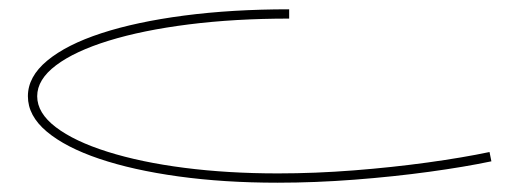

<svg xmlns="http://www.w3.org/2000/svg" viewBox="-20 -235 1127 413"><path d="M577 158Q462 158 364 144.5Q266 131 193.5 106.5Q121 82 80.5 48Q40 14 40 -28Q40 -70 81.5 -104.5Q123 -139 198 -163.5Q273 -188 376 -201.5Q479 -215 602 -215V-195Q485 -195 386 -182.5Q287 -170 214 -147.5Q141 -125 100.5 -94.5Q60 -64 60 -28Q60 8 100 38.5Q140 69 211.5 91.5Q283 114 376.5 126Q470 138 578 138Q658 138 741 131.5Q824 125 900 114.5Q976 104 1033 92L1037 112Q980 124 903.5 134.5Q827 145 742.5 151.5Q658 158 577 158Z"/></svg>

Font: Alexandria Thin
Style: Regular
Weight: 250
Designer: Mohamed Gaber
Foundry: Kief Type Foundry
Version: Version 5.100